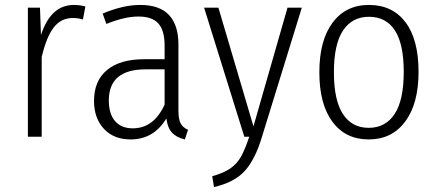

<svg xmlns="http://www.w3.org/2000/svg" viewBox="-20 -554 1773 778"><path d="M326 -528 316 -475Q297 -481 275 -481Q227 -481 197.5 -442.5Q168 -404 149 -323V0H93V-523H142L146 -412Q166 -473 199 -503.5Q232 -534 280 -534Q302 -534 326 -528Z M742 -28 729 11Q695 3 677 -16.5Q659 -36 654 -74Q603 11 509 11Q441 11 401 -32Q361 -75 361 -145Q361 -227 414 -270.5Q467 -314 563 -314H647V-370Q647 -430 622 -458.5Q597 -487 541 -487Q485 -487 411 -457L396 -499Q479 -534 548 -534Q627 -534 665 -493Q703 -452 703 -374V-107Q703 -71 712 -54Q721 -37 742 -28ZM647 -130V-273H570Q421 -273 421 -147Q421 -92 446.5 -63Q472 -34 518 -34Q603 -34 647 -130Z M1041 2Q1014 92 972 138.5Q930 185 847 204L840 160Q887 147 914 128Q941 109 957 80Q973 51 990 0H970L807 -523H865L1007 -42L1145 -523H1203Z M1676 -263Q1676 -134 1622 -61.5Q1568 11 1474 11Q1380 11 1327 -60.5Q1274 -132 1274 -261Q1274 -390 1327.5 -462Q1381 -534 1475 -534Q1570 -534 1623 -464Q1676 -394 1676 -263ZM1333 -261Q1333 -148 1369.5 -92Q1406 -36 1474 -36Q1542 -36 1579 -92Q1616 -148 1616 -263Q1616 -376 1580 -431Q1544 -486 1475 -486Q1407 -486 1370 -430.5Q1333 -375 1333 -261Z"/></svg>

Font: Fira Sans Condensed Light
Style: Regular
Weight: 300
Width: 3
Designer: bBox Type GmbH & Carrois Corporate GbR & Edenspiekermann AG
Foundry: bBox Type GmbH & Carrois Corporate GbR & Edenspiekermann AG
Version: Version 4.301